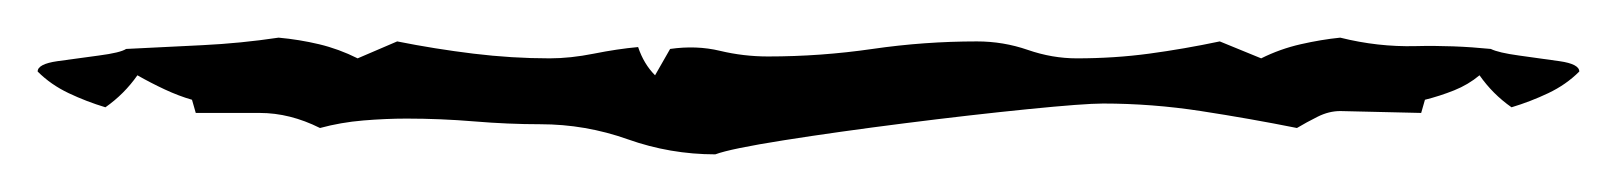

<svg xmlns="http://www.w3.org/2000/svg" viewBox="-20 10 859 102"><path d="M360 92Q336 92 313.5 84Q291 76 267 76Q250 76 232 74.5Q214 73 196 73Q185 73 173 74Q161 75 150 78Q134 70 118 70Q102 70 84 70L82 63Q75 61 67.5 57.5Q60 54 53 50Q46 60 36 67Q26 64 16.5 59.5Q7 55 0 48Q0 44 10.5 42.5Q21 41 32.5 39.5Q44 38 47 36Q67 35 87.5 34Q108 33 128 30Q139 31 149.5 33.5Q160 36 170 41L191 32Q211 36 231.5 38.5Q252 41 272 41Q283 41 295.5 38.5Q308 36 319 35Q322 44 328 50L336 36Q350 34 362.5 37Q375 40 388 40Q416 40 443.5 36Q471 32 499 32Q513 32 526 36.5Q539 41 552 41Q572 41 590.5 38.5Q609 36 628 32L650 41Q660 36 671 33.5Q682 31 692 30Q712 35 732 34.5Q752 34 772 36Q776 38 787 39.5Q798 41 808.5 42.5Q819 44 819 48Q812 55 802.5 59.5Q793 64 783 67Q773 60 766 50Q760 55 752.5 58Q745 61 737 63L735 70L692 69Q686 69 680 72Q674 75 669 78Q644 73 618 69Q592 65 566 65Q556 65 526 68Q496 71 460.5 75.5Q425 80 396.5 84.5Q368 89 360 92Z"/></svg>

Font: Kolker Brush
Style: Regular
Weight: 400
Designer: Robert E. Leuschke
Foundry: Robert E. Leuschke
Version: Version 1.010; ttfautohint (v1.8.3)